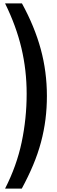

<svg xmlns="http://www.w3.org/2000/svg" viewBox="-20 -927 338 1138"><path d="M258 -358Q258 -287 249.5 -219.5Q241 -152 223 -84.5Q205 -17 176.5 51Q148 119 109 191H10Q79 56 108.5 -84.5Q138 -225 138 -371Q138 -511 107 -642Q76 -773 10 -907H110Q185 -770 221.5 -636Q258 -502 258 -358Z"/></svg>

Font: Sinkin Sans 500 Medium
Style: 500 Medium
Weight: 500
Designer: Keith Bates
Foundry: K-Type
Version: Sinkin Sans (version 1.0)  by Keith Bates   •   © 2014   www